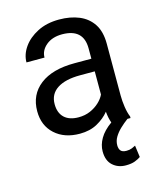

<svg xmlns="http://www.w3.org/2000/svg" viewBox="-112 -618 752 909"><g transform="rotate(-15 263.5 -163.5)"><path d="M455.6 0Q434.6 15.6 416.7 32.7Q398.9 49.8 387.7 68.6Q376.5 87.4 376.5 108.9Q376.5 125.5 384.5 135.3Q392.6 145 412.6 145Q427.7 145 439.2 140.4Q450.7 135.7 457.5 131.8L465.3 189.5Q454.6 197.3 437 204.1Q419.4 210.9 392.1 210.9Q354 210.9 328.1 187.5Q302.2 164.1 302.2 118.7Q302.2 86.9 320.3 55.7Q338.4 24.4 377.4 -3.4Q368.7 -26.4 365.7 -59.1Q342.8 -30.3 306.4 -10.3Q270 9.8 220.7 9.8Q145 9.8 98.6 -32.5Q52.2 -74.7 52.2 -145Q52.2 -226.1 112.3 -272.7Q172.4 -319.3 281.2 -319.3H364.3V-370.1Q364.3 -466.3 260.3 -466.8Q211.4 -466.8 181.4 -441.7Q151.4 -416.5 151.4 -381.8H63Q63 -420.4 87.9 -456.1Q112.8 -491.7 158 -514.9Q203.1 -538.1 264.2 -538.1Q319.3 -538.1 362.1 -520.3Q404.8 -502.4 429 -465.3Q453.1 -428.2 453.1 -369.1V-115.2Q453.1 -88.4 457.5 -58.8Q461.9 -29.3 470.7 -7.8V0ZM234.9 -66.9Q266.6 -66.9 292.2 -78.1Q317.9 -89.4 336.4 -106.7Q355 -124 364.3 -143.6V-257.3H292.5Q219.7 -257.3 180.2 -231.4Q140.6 -205.6 140.6 -156.2Q140.6 -113.3 165 -90.1Q189.5 -66.9 234.9 -66.9Z"/></g></svg>

Font: Robert Sans Medium
Style: Regular
Weight: 500
Designer: Christian Robertson (extended by Adam Twardoch)
Foundry: Google
Version: Version 12.135;April 2, 2019;FontCreator 11.5.0.2425 64-bit;